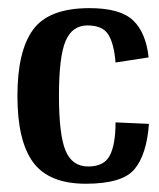

<svg xmlns="http://www.w3.org/2000/svg" viewBox="-20 -437 384 465"><path d="M339.9 -298Q333.6 -357.7 302.5 -387.5Q271.4 -417.3 196.6 -417.3Q98.8 -417.3 60.5 -365.7Q22.2 -314.1 22.2 -204.6Q22.2 -95.2 60.5 -43.6Q98.8 8 187.7 8Q276.7 8 306 -27.6Q335.4 -63.2 340.7 -137L259.8 -140.6Q259.8 -87.2 246 -60.5Q232.2 -33.8 193.5 -33.8Q154.8 -33.8 138.8 -72.1Q122.8 -110.3 122.8 -205.1Q122.8 -299.8 138.8 -337.6Q154.8 -375.4 191.7 -375.4Q228.6 -375.4 242.4 -353.2Q256.2 -331 259.8 -285.6Z"/></svg>

Font: Gidugu
Style: Regular
Weight: 400
Designer: Purushoth Kumar Guthula
Foundry: Silicon Andhra, USA.
Version: Version 1.0.5; ttfautohint (v1.2.25-373a) -l 7 -r 28 -G 50 -